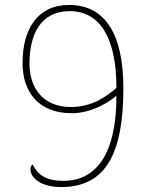

<svg xmlns="http://www.w3.org/2000/svg" viewBox="-20 -744 599 775"><path d="M227 11C407 11 478 -124 478 -388C478 -613 400 -724 259 -724C132 -724 71 -627 71 -490C71 -375 133 -287 270 -287C353 -287 426 -336 450 -358C450 -133 376 -14 235 -14C173 -14 135 -33 112 -80C106 -77 103 -70 103 -60C103 -29 141 11 227 11ZM266 -312C157 -312 99 -385 99 -488C99 -605 144 -699 261 -699C385 -699 450 -589 450 -389C410 -355 353 -312 266 -312Z"/></svg>

Font: Noto Serif Malayalam Thin
Style: Regular
Weight: 100
Designer: Indian type Foundry, Jelle Bosma, Monotype Design Team
Foundry: Monotype Imaging Inc.
Version: Version 2.104